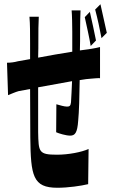

<svg xmlns="http://www.w3.org/2000/svg" viewBox="-20 -824 540 906"><path d="M360 -775H318C320 -755 321 -701 321 -674V-580C268 -572 209 -561 160 -552C161 -584 161 -611 161 -629C161 -678 161 -707 163 -745H119C122 -708 122 -668 122 -620V-545C97 -541 78 -537 65 -535C47 -530 29 -528 13 -528L18 -375C31 -380 53 -390 68 -394C81 -396 100 -400 122 -404C122 -313 123 -218 123 -175C125 6 135 62 251 62C302 62 363 53 396 45L398 -121C365 -106 303 -94 249 -94C162 -94 162 -107 160 -200V-412C209 -421 268 -432 320 -441C318 -401 317 -366 315 -341C313 -324 308 -321 296 -321C284 -321 263 -327 246 -332L245 -200C258 -194 292 -184 311 -184C334 -184 345 -197 349 -255C353 -294 355 -370 356 -446C378 -450 397 -452 412 -453C425 -454 444 -456 452 -455V-602C440 -599 426 -596 413 -594C396 -592 378 -589 357 -586C358 -614 358 -645 358 -681C358 -710 359 -760 360 -775ZM380 -743C389 -701 401 -650 408 -607L433 -633C426 -671 413 -727 404 -768ZM429 -779C440 -738 451 -687 459 -644L484 -669L454 -804Z"/></svg>

Font: 寒蝉无机体 CompactMedium
Style: Regular
Weight: 500
Width: 3
Designer: ChillTanhei {Warren2060}; 
Source Han Sans {Ryoko NISHIZUKA 西塚涼子 (kana, bopomofo & ideographs); Paul D. Hunt (Latin, Gre
Foundry: ChillType&Adobe
Version: Version 1.000;Glyphs 3.1.1 (3135)